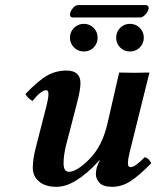

<svg xmlns="http://www.w3.org/2000/svg" viewBox="-20 -719 610 749"><path d="M279.8 -314.9 237.8 -152.8Q228 -113.8 228 -82Q228 -48.8 249 -48.8Q279.8 -48.8 329.3 -98.9Q378.9 -148.9 398.9 -235.8Q429.7 -372.1 444.8 -436Q502.9 -434.1 563 -436L485.8 -125Q479 -97.2 479 -83Q479 -66.9 488.8 -66.9Q506.8 -66.9 544.9 -106Q562 -101.1 569.8 -82Q521 -32.2 487.5 -11.2Q454.1 9.8 417 9.8Q382.8 9.8 368.4 -5.6Q354 -21 354 -39.1Q354 -66.9 369.1 -91.8Q369.6 -92.3 369.6 -93.3Q368.7 -94.2 366.2 -91.8Q272.5 10.3 200.2 9.8Q156.2 9.8 132.1 -11.2Q107.9 -32.2 107.9 -64Q107.9 -98.1 119.1 -141.1L162.1 -309.1Q168.9 -335.9 168.9 -351.1Q168.9 -367.2 161.1 -367.2Q140.1 -367.2 106.9 -325.2Q89.8 -334 79.1 -352.1Q129.9 -405.3 164.6 -424.6Q199.2 -443.8 238.8 -443.8Q293.9 -443.8 293.9 -395Q293.9 -368.2 279.8 -314.9ZM268.6 -533.9Q252.9 -549.8 252.9 -572Q252.9 -594.2 268.6 -610.1Q284.2 -626 307.1 -626Q330.1 -626 345.5 -610.1Q360.8 -594.2 360.8 -572Q360.8 -549.8 345.5 -533.9Q330.1 -518.1 307.1 -518.1Q284.2 -518.1 268.6 -533.9ZM448.5 -533.9Q433.1 -549.8 433.1 -572Q433.1 -594.2 448.5 -610.1Q463.9 -626 486.8 -626Q509.8 -626 525.4 -610.1Q541 -594.2 541 -572Q541 -549.8 525.4 -533.9Q509.8 -518.1 486.8 -518.1Q463.9 -518.1 448.5 -533.9ZM527.8 -650.9H263.2Q253.4 -650.9 252.9 -663.1Q252.9 -666 253.9 -668Q255.9 -677.7 265.4 -688.5Q274.9 -699.2 284.2 -699.2H547.9Q560.1 -699.2 560.1 -687Q560.1 -685.1 559.1 -683.1Q557.1 -673.3 546.9 -662.1Q536.6 -650.9 527.8 -650.9Z"/></svg>

Font: Linux Libertine
Style: Semibold Italic
Weight: 600
Italic angle: -11.5°
Designer: Philipp H. Poll
Foundry: Philipp H. Poll
Version: Version 5.1.2 ; ttfautohint (v0.9)